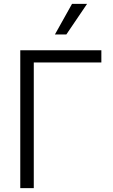

<svg xmlns="http://www.w3.org/2000/svg" viewBox="-20 -965 582 985"><path d="M500 -644.5H153.3V0H84V-707H500ZM349.6 -945.3H426.8L320.3 -788.1H261.7Z"/></svg>

Font: Pretendard GOV Light
Style: Regular
Weight: 300
Designer: Base glyphs from Inter by Rasmus Andersson; Hangeul glyphs from Noto Sans CJK(Source Han Sans) by Jang Soo-young and Kan
Foundry: Kil Hyung-jin
Version: Version 1.309